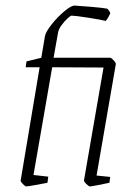

<svg xmlns="http://www.w3.org/2000/svg" viewBox="-20 -659 484 688"><path d="M395 -429 326 -30 375 -25 372 -4Q310 9 302 9Q298 9 289 0Q280 -9 281 -13L351 -417L167 -418L100 -32L153 -26L150 -4Q129 0 107 4Q85 8 74 9Q70 9 61.5 0Q53 -9 54 -12L122 -418H72L75 -439L128 -452L141 -529Q144 -545 165 -571.5Q186 -598 210.5 -618.5Q235 -639 247 -639Q266 -638 307 -634.5Q348 -631 364 -628Q368 -625 371.5 -619.5Q375 -614 375 -611Q373 -606 368.5 -598Q364 -590 359 -584Q345 -588 296.5 -595.5Q248 -603 236 -603Q233 -603 221.5 -592.5Q210 -582 200 -568Q190 -554 188 -542L172 -452H375Q379 -452 387.5 -442.5Q396 -433 395 -429Z"/></svg>

Font: Grenze ExtraLight
Style: Italic
Weight: 275
Italic angle: -10°
Designer: Renata Polastri
Foundry: Omnibus-Type
Version: Version 1.002; ttfautohint (v1.8)